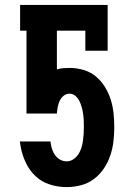

<svg xmlns="http://www.w3.org/2000/svg" viewBox="-20 -755 540 783"><path d="M252 8Q217 8 183.5 -2.5Q150 -13 125 -36.5Q100 -60 85 -92Q70 -124 64 -158L61 -178H186L187 -169Q189 -156 193.5 -143.5Q198 -131 206 -120.5Q214 -110 226 -103.5Q238 -97 252 -97Q266 -97 278.5 -105Q291 -113 299 -125Q307 -137 311.5 -151Q316 -165 318 -179Q320 -193 321 -207.5Q322 -222 322 -237Q322 -250 321.5 -263.5Q321 -277 319 -290.5Q317 -304 313.5 -317Q310 -330 304 -342.5Q298 -355 287.5 -364Q277 -373 264 -373Q250 -373 239.5 -364.5Q229 -356 223.5 -344Q218 -332 215.5 -319Q213 -306 212 -292H88V-630H62V-735H419V-548H328V-630H212V-472Q225 -476 238 -477Q251 -478 264 -478Q292 -478 320 -470Q348 -462 370 -444Q392 -426 407.5 -401Q423 -376 431.5 -349Q440 -322 443 -293.5Q446 -265 446 -236Q446 -206 442.5 -177Q439 -148 429.5 -120Q420 -92 403 -67Q386 -42 362.5 -24.5Q339 -7 310 0.5Q281 8 252 8Z"/></svg>

Font: Iosevka Slab Extrabold
Style: Regular
Weight: 800
Monospace: yes
Designer: Belleve Invis
Foundry: Belleve Invis
Version: Version 11.1.1; ttfautohint (v1.8.3)